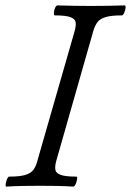

<svg xmlns="http://www.w3.org/2000/svg" viewBox="-20 -688 485 711"><path d="M4 3Q0 3 1 -6Q2 -15 6 -24.5Q10 -34 14 -34Q54 -34 74.5 -40.5Q95 -47 104 -59.5Q113 -72 118 -91L257 -575Q262 -594 260 -606Q258 -618 241 -624.5Q224 -631 183 -631Q179 -631 179.5 -640.5Q180 -650 184 -659Q188 -668 193 -668Q224 -667 255 -666.5Q286 -666 317 -666Q348 -666 379 -666.5Q410 -667 441 -668Q446 -668 445 -659Q444 -650 440 -640.5Q436 -631 431 -631Q391 -631 370.5 -624.5Q350 -618 341 -606Q332 -594 326 -575L188 -91Q183 -72 185 -59.5Q187 -47 204.5 -40.5Q222 -34 262 -34Q267 -34 265.5 -24.5Q264 -15 260 -6Q256 3 251 3Q220 1 189.5 0.5Q159 0 128 0Q97 0 66.5 0.5Q36 1 4 3Z"/></svg>

Font: Junicode VF
Style: Italic
Weight: 400
Italic angle: -11°
Designer: Peter S. Baker
Version: Version 2.209